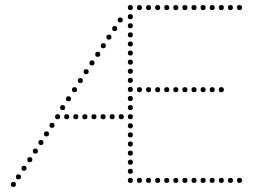

<svg xmlns="http://www.w3.org/2000/svg" viewBox="-20 -730 1037 760"><path d="M496 -690Q486 -690 486 -700Q486 -710 496 -710Q506 -710 506 -700Q506 -690 496 -690ZM496 -654Q486 -654 486 -664Q486 -674 496 -674Q506 -674 506 -664Q506 -654 496 -654ZM496 -618Q486 -618 486 -628Q486 -638 496 -638Q506 -638 506 -628Q506 -618 496 -618ZM496 -582Q486 -582 486 -592Q486 -602 496 -602Q506 -602 506 -592Q506 -582 496 -582ZM496 -546Q486 -546 486 -556Q486 -566 496 -566Q506 -566 506 -556Q506 -546 496 -546ZM496 -510Q486 -510 486 -520Q486 -530 496 -530Q506 -530 506 -520Q506 -510 496 -510ZM496 -474Q486 -474 486 -484Q486 -494 496 -494Q506 -494 506 -484Q506 -474 496 -474ZM496 -438Q486 -438 486 -448Q486 -458 496 -458Q506 -458 506 -448Q506 -438 496 -438ZM496 -402Q486 -402 486 -412Q486 -422 496 -422Q506 -422 506 -412Q506 -402 496 -402ZM496 -366Q486 -366 486 -376Q486 -386 496 -386Q506 -386 506 -376Q506 -366 496 -366ZM496 -330Q486 -330 486 -340Q486 -350 496 -350Q506 -350 506 -340Q506 -330 496 -330ZM496 -294Q486 -294 486 -304Q486 -314 496 -314Q506 -314 506 -304Q506 -294 496 -294ZM496 -258Q486 -258 486 -268Q486 -278 496 -278Q506 -278 506 -268Q506 -258 496 -258ZM496 -222Q486 -222 486 -232Q486 -242 496 -242Q506 -242 506 -232Q506 -222 496 -222ZM496 -186Q486 -186 486 -196Q486 -206 496 -206Q506 -206 506 -196Q506 -186 496 -186ZM496 -150Q486 -150 486 -160Q486 -170 496 -170Q506 -170 506 -160Q506 -150 496 -150ZM496 -114Q486 -114 486 -124Q486 -134 496 -134Q506 -134 506 -124Q506 -114 496 -114ZM496 -78Q486 -78 486 -88Q486 -98 496 -98Q506 -98 506 -88Q506 -78 496 -78ZM496 -42Q486 -42 486 -52Q486 -62 496 -62Q506 -62 506 -52Q506 -42 496 -42ZM496 -6Q486 -6 486 -16Q486 -26 496 -26Q506 -26 506 -16Q506 -6 496 -6ZM532 -6Q522 -6 522 -16Q522 -26 532 -26Q542 -26 542 -16Q542 -6 532 -6ZM568 -6Q558 -6 558 -16Q558 -26 568 -26Q578 -26 578 -16Q578 -6 568 -6ZM604 -6Q594 -6 594 -16Q594 -26 604 -26Q614 -26 614 -16Q614 -6 604 -6ZM640 -6Q630 -6 630 -16Q630 -26 640 -26Q650 -26 650 -16Q650 -6 640 -6ZM676 -6Q666 -6 666 -16Q666 -26 676 -26Q686 -26 686 -16Q686 -6 676 -6ZM712 -6Q702 -6 702 -16Q702 -26 712 -26Q722 -26 722 -16Q722 -6 712 -6ZM748 -6Q738 -6 738 -16Q738 -26 748 -26Q758 -26 758 -16Q758 -6 748 -6ZM784 -6Q774 -6 774 -16Q774 -26 784 -26Q794 -26 794 -16Q794 -6 784 -6ZM820 -6Q810 -6 810 -16Q810 -26 820 -26Q830 -26 830 -16Q830 -6 820 -6ZM856 -6Q846 -6 846 -16Q846 -26 856 -26Q866 -26 866 -16Q866 -6 856 -6ZM892 -6Q882 -6 882 -16Q882 -26 892 -26Q902 -26 902 -16Q902 -6 892 -6ZM928 -6Q918 -6 918 -16Q918 -26 928 -26Q938 -26 938 -16Q938 -6 928 -6ZM532 -365Q522 -365 522 -375Q522 -385 532 -385Q542 -385 542 -375Q542 -365 532 -365ZM568 -365Q558 -365 558 -375Q558 -385 568 -385Q578 -385 578 -375Q578 -365 568 -365ZM604 -365Q594 -365 594 -375Q594 -385 604 -385Q614 -385 614 -375Q614 -365 604 -365ZM640 -365Q630 -365 630 -375Q630 -385 640 -385Q650 -385 650 -375Q650 -365 640 -365ZM676 -365Q666 -365 666 -375Q666 -385 676 -385Q686 -385 686 -375Q686 -365 676 -365ZM712 -365Q702 -365 702 -375Q702 -385 712 -385Q722 -385 722 -375Q722 -365 712 -365ZM748 -365Q738 -365 738 -375Q738 -385 748 -385Q758 -385 758 -375Q758 -365 748 -365ZM784 -365Q774 -365 774 -375Q774 -385 784 -385Q794 -385 794 -375Q794 -365 784 -365ZM820 -365Q810 -365 810 -375Q810 -385 820 -385Q830 -385 830 -375Q830 -365 820 -365ZM856 -365Q846 -365 846 -375Q846 -385 856 -385Q866 -385 866 -375Q866 -365 856 -365ZM532 -690Q522 -690 522 -700Q522 -710 532 -710Q542 -710 542 -700Q542 -690 532 -690ZM568 -690Q558 -690 558 -700Q558 -710 568 -710Q578 -710 578 -700Q578 -690 568 -690ZM604 -690Q594 -690 594 -700Q594 -710 604 -710Q614 -710 614 -700Q614 -690 604 -690ZM640 -690Q630 -690 630 -700Q630 -710 640 -710Q650 -710 650 -700Q650 -690 640 -690ZM676 -690Q666 -690 666 -700Q666 -710 676 -710Q686 -710 686 -700Q686 -690 676 -690ZM712 -690Q702 -690 702 -700Q702 -710 712 -710Q722 -710 722 -700Q722 -690 712 -690ZM748 -690Q738 -690 738 -700Q738 -710 748 -710Q758 -710 758 -700Q758 -690 748 -690ZM784 -690Q774 -690 774 -700Q774 -710 784 -710Q794 -710 794 -700Q794 -690 784 -690ZM820 -690Q810 -690 810 -700Q810 -710 820 -710Q830 -710 830 -700Q830 -690 820 -690ZM856 -690Q846 -690 846 -700Q846 -710 856 -710Q866 -710 866 -700Q866 -690 856 -690ZM892 -690Q882 -690 882 -700Q882 -710 892 -710Q902 -710 902 -700Q902 -690 892 -690ZM928 -690Q918 -690 918 -700Q918 -710 928 -710Q938 -710 938 -700Q938 -690 928 -690ZM460 -258Q450 -258 450 -268Q450 -278 460 -278Q470 -278 470 -268Q470 -258 460 -258ZM424 -258Q414 -258 414 -268Q414 -278 424 -278Q434 -278 434 -268Q434 -258 424 -258ZM388 -258Q378 -258 378 -268Q378 -278 388 -278Q398 -278 398 -268Q398 -258 388 -258ZM352 -258Q342 -258 342 -268Q342 -278 352 -278Q362 -278 362 -268Q362 -258 352 -258ZM316 -258Q306 -258 306 -268Q306 -278 316 -278Q326 -278 326 -268Q326 -258 316 -258ZM280 -258Q270 -258 270 -268Q270 -278 280 -278Q290 -278 290 -268Q290 -258 280 -258ZM244 -258Q234 -258 234 -268Q234 -278 244 -278Q254 -278 254 -268Q254 -258 244 -258ZM208 -258Q198 -258 198 -268Q198 -278 208 -278Q218 -278 218 -268Q218 -258 208 -258ZM228 -294Q218 -294 218 -304Q218 -314 228 -314Q238 -314 238 -304Q238 -294 228 -294ZM251 -329Q241 -329 241 -339Q241 -349 251 -349Q261 -349 261 -339Q261 -329 251 -329ZM275 -365Q265 -365 265 -375Q265 -385 275 -385Q285 -385 285 -375Q285 -365 275 -365ZM298 -401Q288 -401 288 -411Q288 -421 298 -421Q308 -421 308 -411Q308 -401 298 -401ZM321 -436Q311 -436 311 -446Q311 -456 321 -456Q331 -456 331 -446Q331 -436 321 -436ZM344 -471Q334 -471 334 -481Q334 -491 344 -491Q354 -491 354 -481Q354 -471 344 -471ZM367 -505Q357 -505 357 -515Q357 -525 367 -525Q377 -525 377 -515Q377 -505 367 -505ZM389 -539Q379 -539 379 -549Q379 -559 389 -559Q399 -559 399 -549Q399 -539 389 -539ZM411 -573Q401 -573 401 -583Q401 -593 411 -593Q421 -593 421 -583Q421 -573 411 -573ZM434 -607Q424 -607 424 -617Q424 -627 434 -627Q444 -627 444 -617Q444 -607 434 -607ZM456 -641Q446 -641 446 -651Q446 -661 456 -661Q466 -661 466 -651Q466 -641 456 -641ZM186 -224Q176 -224 176 -234Q176 -244 186 -244Q196 -244 196 -234Q196 -224 186 -224ZM164 -190Q154 -190 154 -200Q154 -210 164 -210Q174 -210 174 -200Q174 -190 164 -190ZM142 -156Q132 -156 132 -166Q132 -176 142 -176Q152 -176 152 -166Q152 -156 142 -156ZM120 -122Q110 -122 110 -132Q110 -142 120 -142Q130 -142 130 -132Q130 -122 120 -122ZM98 -88Q88 -88 88 -98Q88 -108 98 -108Q108 -108 108 -98Q108 -88 98 -88ZM75 -54Q65 -54 65 -64Q65 -74 75 -74Q85 -74 85 -64Q85 -54 75 -54ZM53 -20Q43 -20 43 -30Q43 -40 53 -40Q63 -40 63 -30Q63 -20 53 -20ZM33 10Q23 10 23 0Q23 -10 33 -10Q43 -10 43 0Q43 10 33 10Z"/></svg>

Font: Raleway Dots 
Style: Regular
Weight: 400
Version: Version 1.000